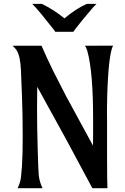

<svg xmlns="http://www.w3.org/2000/svg" viewBox="-20 -987 658 1007"><path d="M175.3 -531.7Q174.3 -481 174.3 -416Q174.3 -323.7 177.7 -204.8Q181.2 -85.9 183.1 -69.6Q185.1 -53.2 188 -41Q192.9 -21 203.1 0H72.3Q86.9 -29.8 90.1 -58.3Q93.3 -86.9 95.2 -115.2Q99.1 -172.9 99.1 -270Q99.1 -387.7 95.2 -484.9L89.8 -619.1Q86.9 -693.4 66.4 -724.6Q58.1 -736.3 45.9 -747.1H197.8Q226.6 -680.7 258.8 -615.2L325.2 -485.4L467.8 -223.1Q468.3 -253.9 468.3 -289.1V-365.2Q468.3 -609.4 438.5 -717.8Q432.6 -737.8 425.8 -747.1L572.8 -747.6Q548.3 -698.7 542 -472.7Q541 -437.5 541 -405.3L541.5 -364.3V-165Q541.5 -38.6 543.5 0H464.4L322.8 -263.7ZM199.2 -966.8Q263.7 -935.5 317.9 -890.6Q378.4 -941.4 435.5 -966.8H485.8Q477.1 -958 464.8 -944.3Q406.7 -876 393.6 -858.4L373 -832Q365.7 -822.3 364.7 -820.3H270Q269 -822.3 261.7 -832L194.8 -915.5L169.9 -944.3Q157.7 -958 148.9 -966.8Z"/></svg>

Font: Amarante
Style: Regular
Weight: 400
Designer: Karolina Lach
Foundry: Sorkin Type Co.
Version: Version 1.001